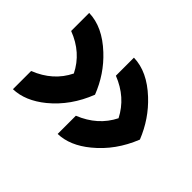

<svg xmlns="http://www.w3.org/2000/svg" viewBox="-104 -677 865 865"><g transform="rotate(45 329.0 -244.0)"><path d="M42 -1V-117Q143 -157 186 -245Q142 -334 42 -372V-487Q129 -485 212 -407Q284 -340 321 -245Q278 -134 193 -64Q118 -3 42 -1ZM327 -1V-117Q427 -157 471 -245Q426 -333 327 -372V-487Q414 -485 497 -407Q569 -340 607 -245Q563 -134 477 -64Q403 -3 327 -1Z"/></g></svg>

Font: Tajawal
Style: Bold
Weight: 700
Designer: Boutros Fonts
Foundry: Created by Boutros International 2017
Version: Version 1.700